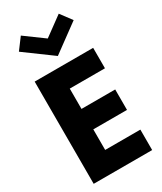

<svg xmlns="http://www.w3.org/2000/svg" viewBox="-276 -1247 1133 1342"><g transform="rotate(-30 290.0 -576.0)"><path d="M137 -1152 290 -1040 443 -1152 511 -1061 290 -899 69 -1061ZM532 -825V-660H248V-496H520V-331H248V-165H532V0H60V-825Z"/></g></svg>

Font: Hussar
Style: BoldWeb
Weight: 700
Foundry: Cannot Into Space Fonts
Version: Version 2.00